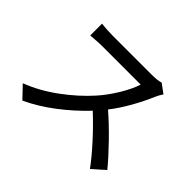

<svg xmlns="http://www.w3.org/2000/svg" viewBox="-149 -992 1298 1298"><g transform="rotate(45 500.0 -343.0)"><path d="M786 -621Q757 -552 714 -475.5Q671 -399 622 -336Q694 -274 775.5 -190Q857 -106 908 -43L820 35Q771 -32 700 -110Q629 -188 555 -257Q471 -168 372 -92.5Q273 -17 170 31L89 -54Q204 -98 312 -177.5Q420 -257 500 -347Q551 -404 596 -478.5Q641 -553 659 -611H292Q261 -611 225.5 -608Q190 -605 183 -605V-718Q204 -715 236.5 -713Q269 -711 292 -711H663Q722 -711 750 -721L815 -673Q797 -647 786 -621Z"/></g></svg>

Font: Sinter Medium
Style: Regular
Weight: 500
Foundry: Adobe & rsms
Version: Version 1.000